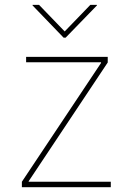

<svg xmlns="http://www.w3.org/2000/svg" viewBox="-20 -777 551 797"><path d="M70.8 0V-22.5L399.4 -515.6V-518.6H88.4V-541H427.2V-517.6L99.1 -24.9V-22.5H439.9V0ZM142.1 -756.8 248.5 -646.5 355 -756.8H382.3V-754.4L252.4 -620.6H244.1L115.2 -754.4V-756.8Z"/></svg>

Font: Inter 17pt Thin
Style: Regular
Weight: 250
Version: Version 4.001;git-66647c0bb